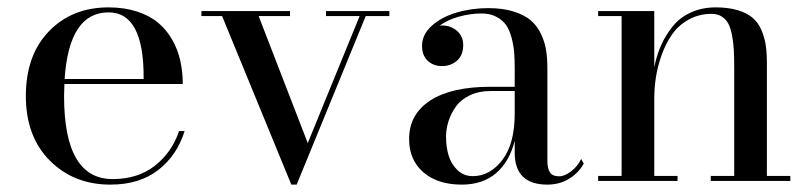

<svg xmlns="http://www.w3.org/2000/svg" viewBox="-20 -490 2195 520"><path d="M480 -135Q459.5 -69 408.5 -29.5Q357.5 10 279 10Q180 10 115 -55Q50 -120 50 -230Q50 -340.5 112.5 -405.2Q175 -470 274 -470Q316.5 -470 351 -458.8Q385.5 -447.5 408.2 -428.5Q431 -409.5 446.2 -382.8Q461.5 -356 468.2 -326Q475 -296 475 -262.5H154.5Q153.5 -240.5 153.5 -230Q153.5 -5 285 -5Q353 -5 399 -40.8Q445 -76.5 465 -135ZM274 -456.5Q167 -456.5 155 -276H369Q370.5 -456.5 274 -456.5Z M813.5 -102.5 954 -446.5H863V-460H1034.5V-446.5H970.5L783.5 10H769L581.5 -446.5H525.5V-460H765.5V-446.5H680.5Z M1308.5 -255H1374V-304.5Q1374 -329 1372.5 -348Q1371 -367 1365.5 -387.8Q1360 -408.5 1350.8 -422Q1341.5 -435.5 1324.5 -444.5Q1307.5 -453.5 1284.5 -453.5Q1253.5 -453.5 1222.5 -444.8Q1191.5 -436 1170.5 -420.5Q1173 -421 1177.5 -421Q1200.5 -421 1217.5 -406.5Q1234.5 -392 1234.5 -368Q1234.5 -340 1217.5 -325.5Q1200.5 -311 1177.5 -311Q1153.5 -311 1138.2 -325.5Q1123 -340 1123 -366Q1123 -396 1149 -419.8Q1175 -443.5 1215.8 -455.8Q1256.5 -468 1302.5 -468Q1342.5 -468 1372 -458.5Q1401.5 -449 1418.5 -434Q1435.5 -419 1445.8 -396.8Q1456 -374.5 1459.2 -353Q1462.5 -331.5 1462.5 -304.5V-54Q1462.5 -34.5 1469.2 -23.5Q1476 -12.5 1494.5 -12.5Q1509 -12.5 1526.8 -26Q1544.5 -39.5 1554 -59.5L1561 -47Q1547 -21.5 1521.2 -5.8Q1495.5 10 1462.5 10Q1374 10 1374 -76.5V-109Q1360 -52.5 1323.8 -21.2Q1287.5 10 1230.5 10Q1165.5 10 1126.8 -23.2Q1088 -56.5 1088 -113.5Q1088 -180.5 1145.2 -217.8Q1202.5 -255 1308.5 -255ZM1260.5 -13Q1307 -13 1340.5 -56.8Q1374 -100.5 1374 -182V-243.5H1308.5Q1277 -243.5 1252.8 -232Q1228.5 -220.5 1215 -201.8Q1201.5 -183 1194.8 -162Q1188 -141 1188 -119.5Q1188 -92.5 1194.8 -69.5Q1201.5 -46.5 1218.5 -29.8Q1235.5 -13 1260.5 -13Z M1600 -13.5H1663.5V-446.5H1600V-460H1752V-308Q1758.5 -340.5 1770.5 -367.5Q1782.5 -394.5 1801.8 -418.5Q1821 -442.5 1851 -456.2Q1881 -470 1918.5 -470Q1952.5 -470 1977.5 -462.5Q2002.5 -455 2017.8 -442.2Q2033 -429.5 2041.8 -409.5Q2050.5 -389.5 2053.8 -368.2Q2057 -347 2057 -319V-13.5H2120.5V0H1905V-13.5H1968.5V-305.5Q1968.5 -334 1967.5 -353.5Q1966.5 -373 1962.8 -393.2Q1959 -413.5 1952.8 -425.5Q1946.5 -437.5 1935 -445Q1923.5 -452.5 1907.5 -452.5Q1873 -452.5 1845.2 -437Q1817.5 -421.5 1800.5 -397.2Q1783.5 -373 1772.2 -341.8Q1761 -310.5 1756.5 -281.2Q1752 -252 1752 -224V-13.5H1815V0H1600Z"/></svg>

Font: Bodoni* 16pt
Style: Regular
Weight: 400
Version: Version 2.3